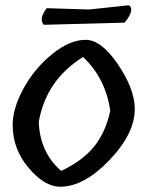

<svg xmlns="http://www.w3.org/2000/svg" viewBox="-20 -708 560 728"><path d="M318 -672 468 -688Q481 -682 476.5 -663.5Q472 -645 452 -622L146 -614Q126 -636 157 -677ZM28 -234Q28 -298 70 -374Q112 -450 178.5 -503.5Q245 -557 304.5 -557Q364 -557 426.5 -465Q489 -373 491 -299Q493 -204 396 -102Q299 0 208 0Q149 0 88.5 -71.5Q28 -143 28 -234ZM295 -492Q155 -405 127 -246Q131 -130 212 -60Q293 -98 337 -152.5Q381 -207 398 -288Q381 -410 295 -492Z"/></svg>

Font: Tillana Medium
Style: Regular
Weight: 500
Designer: Lipi Raval (Devanagari, Latin), Jonny Pinhorn (Latin)
Foundry: Indian Type Foundry
Version: Version 2.003;PS 1.0;hotconv 1.0.79;makeotf.lib2.5.61930; tt